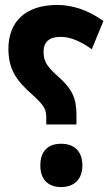

<svg xmlns="http://www.w3.org/2000/svg" viewBox="-20 -744 443 776"><path d="M167 -241H289V-281C289 -348 270 -385 219 -431C173 -473 156 -492 156 -535C156 -574 179 -595 225 -595C265 -595 306 -577 351 -545L398 -659C338 -702 275 -724 211 -724C83 -724 14 -656 14 -547C14 -460 50 -415 111 -361C163 -314 167 -300 167 -265ZM227 12C279 12 313 -19 313 -75C313 -132 281 -163 227 -163C173 -163 143 -132 143 -75C143 -19 174 12 227 12Z"/></svg>

Font: Noto Sans Arabic UI XCn XBd
Style: Regular
Weight: 800
Width: 2
Designer: Monotype Design Team, Nadine Chahine and Nizar Qandah
Foundry: Monotype Imaging Inc.
Version: Version 2.010